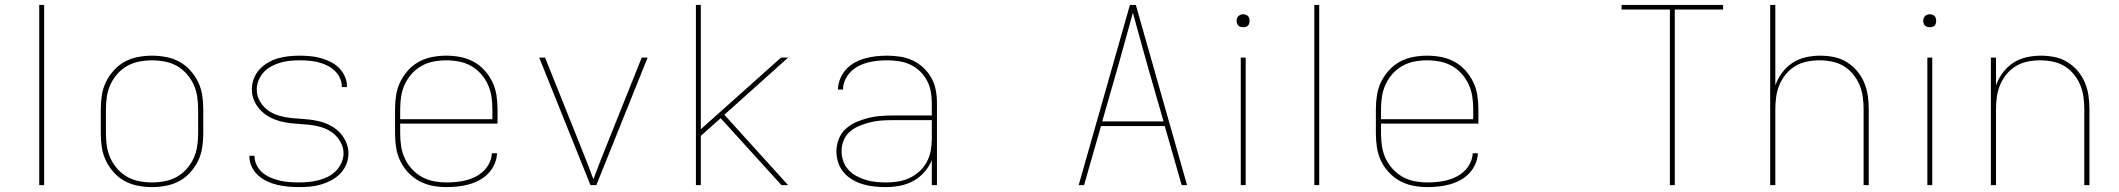

<svg xmlns="http://www.w3.org/2000/svg" viewBox="-20 -755 8640 783"><path d="M140 0V-735H160V0Z M600 8Q571 8 542.5 2.5Q514 -3 489 -16.5Q464 -30 444.5 -51.5Q425 -73 412.5 -98.5Q400 -124 395.5 -152.5Q391 -181 391 -210V-310Q391 -339 395.5 -367.5Q400 -396 412.5 -421.5Q425 -447 444.5 -468.5Q464 -490 489 -503.5Q514 -517 542.5 -522.5Q571 -528 600 -528Q629 -528 657.5 -522.5Q686 -517 711 -503.5Q736 -490 755.5 -468.5Q775 -447 787.5 -421.5Q800 -396 804.5 -367.5Q809 -339 809 -310V-210Q809 -181 804.5 -152.5Q800 -124 787.5 -98.5Q775 -73 755.5 -51.5Q736 -30 711 -16.5Q686 -3 657.5 2.5Q629 8 600 8ZM600 -11Q626 -11 652 -16Q678 -21 700.5 -33.5Q723 -46 740.5 -65.5Q758 -85 769 -108.5Q780 -132 784 -158Q788 -184 788 -210V-310Q788 -336 784 -362Q780 -388 769 -411.5Q758 -435 740.5 -454.5Q723 -474 700.5 -486.5Q678 -499 652 -504Q626 -509 600 -509Q574 -509 548 -504Q522 -499 499.5 -486.5Q477 -474 459.5 -454.5Q442 -435 431 -411.5Q420 -388 416 -362Q412 -336 412 -310V-210Q412 -184 416 -158Q420 -132 431 -108.5Q442 -85 459.5 -65.5Q477 -46 499.5 -33.5Q522 -21 548 -16Q574 -11 600 -11Z M1199 8Q1177 8 1155 6Q1133 4 1111.5 -1Q1090 -6 1069.5 -15.5Q1049 -25 1032.5 -40Q1016 -55 1006.5 -75.5Q997 -96 997 -118V-120H1018V-118Q1018 -99 1027 -81Q1036 -63 1051 -50.5Q1066 -38 1084 -30.5Q1102 -23 1121 -18.5Q1140 -14 1159.5 -12.5Q1179 -11 1199 -11Q1219 -11 1239 -13Q1259 -15 1279 -20Q1299 -25 1317 -34Q1335 -43 1349.5 -57.5Q1364 -72 1372.5 -91Q1381 -110 1381 -130Q1381 -155 1367.5 -178Q1354 -201 1333.5 -215.5Q1313 -230 1288.5 -237Q1264 -244 1238.5 -246.5Q1213 -249 1187.5 -250.5Q1162 -252 1137.5 -257Q1113 -262 1089.5 -272.5Q1066 -283 1047.5 -300.5Q1029 -318 1018 -341.5Q1007 -365 1007 -390Q1007 -413 1015 -434Q1023 -455 1038 -471.5Q1053 -488 1072.5 -499.5Q1092 -511 1113 -517Q1134 -523 1156.5 -525.5Q1179 -528 1201 -528Q1223 -528 1244.5 -526Q1266 -524 1286.5 -518.5Q1307 -513 1326.5 -503.5Q1346 -494 1361.5 -479Q1377 -464 1386 -444Q1395 -424 1395 -403V-400H1374V-402Q1374 -421 1365.5 -438.5Q1357 -456 1343 -468.5Q1329 -481 1312 -489Q1295 -497 1276.5 -501.5Q1258 -506 1239 -507.5Q1220 -509 1201 -509Q1181 -509 1161.5 -507Q1142 -505 1123.5 -499.5Q1105 -494 1087.5 -485Q1070 -476 1056.5 -461.5Q1043 -447 1035 -428.5Q1027 -410 1027 -390Q1027 -365 1040 -342Q1053 -319 1073.5 -304.5Q1094 -290 1119 -283Q1144 -276 1169 -273.5Q1194 -271 1219.5 -269.5Q1245 -268 1270 -263Q1295 -258 1318.5 -247.5Q1342 -237 1360.5 -219.5Q1379 -202 1390 -178.5Q1401 -155 1401 -130Q1401 -107 1392.5 -85.5Q1384 -64 1368 -47.5Q1352 -31 1331.5 -20Q1311 -9 1289 -2.5Q1267 4 1244.5 6Q1222 8 1199 8Z M1801 8Q1772 8 1743.5 2.5Q1715 -3 1690 -16.5Q1665 -30 1645 -51Q1625 -72 1612.5 -98Q1600 -124 1595.5 -152.5Q1591 -181 1591 -210V-310Q1591 -339 1595.5 -367.5Q1600 -396 1612.5 -421.5Q1625 -447 1644.5 -468.5Q1664 -490 1689 -503.5Q1714 -517 1742.5 -522.5Q1771 -528 1800 -528Q1829 -528 1857.5 -522.5Q1886 -517 1911 -503.5Q1936 -490 1955.5 -468.5Q1975 -447 1987.5 -421.5Q2000 -396 2004.5 -367.5Q2009 -339 2009 -310V-251H1612V-210Q1612 -184 1616 -158Q1620 -132 1631 -108.5Q1642 -85 1660 -65.5Q1678 -46 1700.5 -33.5Q1723 -21 1749 -16Q1775 -11 1801 -11Q1821 -11 1841.5 -13Q1862 -15 1881.5 -20Q1901 -25 1919.5 -34.5Q1938 -44 1952.5 -58Q1967 -72 1976 -91Q1985 -110 1986 -130H2007Q2006 -107 1996.5 -85.5Q1987 -64 1971 -47.5Q1955 -31 1934.5 -20Q1914 -9 1892 -3Q1870 3 1847 5.5Q1824 8 1801 8ZM1612 -269H1988V-310Q1988 -336 1984 -362Q1980 -388 1969 -411.5Q1958 -435 1940.5 -454.5Q1923 -474 1900.5 -486.5Q1878 -499 1852 -504Q1826 -509 1800 -509Q1774 -509 1748 -504Q1722 -499 1699.5 -486.5Q1677 -474 1659.5 -454.5Q1642 -435 1631 -411.5Q1620 -388 1616 -362Q1612 -336 1612 -310Z M2388 0 2179 -520H2203L2342 -173Q2357 -136 2371.5 -99Q2386 -62 2400 -24Q2414 -62 2428.5 -99Q2443 -136 2458 -173L2597 -520H2621L2412 0Z M3167 0 2919 -273 2838 -201V0H2818V-735H2838V-228L3165 -520H3194L2934 -287L3194 0Z M3592 8Q3569 8 3545.5 5.5Q3522 3 3499.5 -3.5Q3477 -10 3456.5 -22Q3436 -34 3421 -51.5Q3406 -69 3398.5 -91.5Q3391 -114 3391 -138Q3391 -163 3400.5 -187.5Q3410 -212 3428.5 -229Q3447 -246 3470.5 -256.5Q3494 -267 3519 -273.5Q3544 -280 3569.5 -282Q3595 -284 3620 -284H3780V-336Q3780 -360 3775.5 -383.5Q3771 -407 3759.5 -428Q3748 -449 3730.5 -465.5Q3713 -482 3691 -492Q3669 -502 3645.5 -505.5Q3622 -509 3598 -509Q3578 -509 3558 -507Q3538 -505 3518.5 -500Q3499 -495 3481 -485.5Q3463 -476 3449 -462Q3435 -448 3426.5 -429Q3418 -410 3418 -390H3397Q3398 -413 3406.5 -434Q3415 -455 3430.5 -472Q3446 -489 3466 -500Q3486 -511 3508 -517Q3530 -523 3552.5 -525.5Q3575 -528 3598 -528Q3624 -528 3650.5 -524Q3677 -520 3701 -509Q3725 -498 3745 -479.5Q3765 -461 3778 -438Q3791 -415 3796 -388.5Q3801 -362 3801 -336V0H3780V-102Q3769 -75 3749.5 -53Q3730 -31 3704.5 -17Q3679 -3 3650 2.5Q3621 8 3592 8ZM3595 -11Q3619 -11 3643.5 -15Q3668 -19 3690 -29.5Q3712 -40 3730 -56.5Q3748 -73 3759.5 -94.5Q3771 -116 3775.5 -140.5Q3780 -165 3780 -189V-265H3620Q3597 -265 3574.5 -263.5Q3552 -262 3530 -256.5Q3508 -251 3486.5 -242.5Q3465 -234 3447.5 -219.5Q3430 -205 3421 -183.5Q3412 -162 3412 -139Q3412 -118 3419 -98Q3426 -78 3440 -62.5Q3454 -47 3473 -37Q3492 -27 3512 -21Q3532 -15 3553 -13Q3574 -11 3595 -11Z M4379 0 4588 -735H4612L4821 0H4799L4730 -241H4470L4401 0ZM4725 -260 4659 -490Q4644 -543 4629.5 -596Q4615 -649 4600 -703Q4585 -649 4570.5 -596Q4556 -543 4541 -490L4475 -260Z M5040 0V-520H5060V0ZM5050 -644Q5045 -644 5039.5 -645.5Q5034 -647 5030.5 -650.5Q5027 -654 5025 -659.5Q5023 -665 5023 -670Q5023 -675 5025 -680.5Q5027 -686 5030.5 -689.5Q5034 -693 5039.5 -695Q5045 -697 5050 -697Q5055 -697 5060.5 -695Q5066 -693 5069.5 -689.5Q5073 -686 5074.5 -680.5Q5076 -675 5076 -670Q5076 -665 5074.5 -659.5Q5073 -654 5069.5 -650.5Q5066 -647 5060.5 -645.5Q5055 -644 5050 -644Z M5340 0V-735H5360V0Z M5801 8Q5772 8 5743.5 2.5Q5715 -3 5690 -16.5Q5665 -30 5645 -51Q5625 -72 5612.5 -98Q5600 -124 5595.5 -152.5Q5591 -181 5591 -210V-310Q5591 -339 5595.5 -367.5Q5600 -396 5612.5 -421.5Q5625 -447 5644.5 -468.5Q5664 -490 5689 -503.5Q5714 -517 5742.5 -522.5Q5771 -528 5800 -528Q5829 -528 5857.5 -522.5Q5886 -517 5911 -503.5Q5936 -490 5955.5 -468.5Q5975 -447 5987.5 -421.5Q6000 -396 6004.5 -367.5Q6009 -339 6009 -310V-251H5612V-210Q5612 -184 5616 -158Q5620 -132 5631 -108.5Q5642 -85 5660 -65.5Q5678 -46 5700.5 -33.5Q5723 -21 5749 -16Q5775 -11 5801 -11Q5821 -11 5841.5 -13Q5862 -15 5881.5 -20Q5901 -25 5919.5 -34.5Q5938 -44 5952.5 -58Q5967 -72 5976 -91Q5985 -110 5986 -130H6007Q6006 -107 5996.5 -85.5Q5987 -64 5971 -47.5Q5955 -31 5934.5 -20Q5914 -9 5892 -3Q5870 3 5847 5.5Q5824 8 5801 8ZM5612 -269H5988V-310Q5988 -336 5984 -362Q5980 -388 5969 -411.5Q5958 -435 5940.5 -454.5Q5923 -474 5900.5 -486.5Q5878 -499 5852 -504Q5826 -509 5800 -509Q5774 -509 5748 -504Q5722 -499 5699.5 -486.5Q5677 -474 5659.5 -454.5Q5642 -435 5631 -411.5Q5620 -388 5616 -362Q5612 -336 5612 -310Z M6790 0V-716H6593V-735H7007V-716H6810V0Z M7199 0V-735H7220V-407Q7230 -435 7248 -459Q7266 -483 7290.5 -499Q7315 -515 7344.5 -521.5Q7374 -528 7403 -528Q7431 -528 7458.5 -522.5Q7486 -517 7510 -502.5Q7534 -488 7552.5 -466.5Q7571 -445 7582 -419Q7593 -393 7597 -365.5Q7601 -338 7601 -310V0H7580V-310Q7580 -335 7576.5 -360.5Q7573 -386 7563 -409.5Q7553 -433 7536.5 -453Q7520 -473 7498 -486Q7476 -499 7450.5 -504Q7425 -509 7400 -509Q7375 -509 7349.5 -504Q7324 -499 7302 -486Q7280 -473 7263.5 -453Q7247 -433 7237 -409.5Q7227 -386 7223.5 -360.5Q7220 -335 7220 -310V0Z M7840 0V-520H7860V0ZM7850 -644Q7845 -644 7839.5 -645.5Q7834 -647 7830.5 -650.5Q7827 -654 7825 -659.5Q7823 -665 7823 -670Q7823 -675 7825 -680.5Q7827 -686 7830.5 -689.5Q7834 -693 7839.5 -695Q7845 -697 7850 -697Q7855 -697 7860.5 -695Q7866 -693 7869.5 -689.5Q7873 -686 7874.5 -680.5Q7876 -675 7876 -670Q7876 -665 7874.5 -659.5Q7873 -654 7869.5 -650.5Q7866 -647 7860.5 -645.5Q7855 -644 7850 -644Z M8099 0V-520H8120V-407Q8130 -435 8148 -459Q8166 -483 8190.5 -499Q8215 -515 8244.5 -521.5Q8274 -528 8303 -528Q8331 -528 8358.5 -522.5Q8386 -517 8410 -502.5Q8434 -488 8452.5 -466.5Q8471 -445 8482 -419Q8493 -393 8497 -365.5Q8501 -338 8501 -310V0H8480V-310Q8480 -335 8476.5 -360.5Q8473 -386 8463 -409.5Q8453 -433 8436.5 -453Q8420 -473 8398 -486Q8376 -499 8350.5 -504Q8325 -509 8300 -509Q8275 -509 8249.5 -504Q8224 -499 8202 -486Q8180 -473 8163.5 -453Q8147 -433 8137 -409.5Q8127 -386 8123.5 -360.5Q8120 -335 8120 -310V0Z"/></svg>

Font: Iosevka Aile Thin
Style: Regular
Weight: 100
Designer: Belleve Invis
Foundry: Belleve Invis
Version: Version 31.1.0; ttfautohint (v1.8.4)